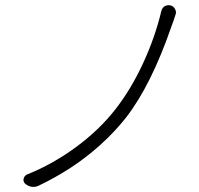

<svg xmlns="http://www.w3.org/2000/svg" viewBox="-20 -741 785 756"><path d="M615.2 -697.3Q618.2 -710 628.9 -716.8Q635.7 -720.7 643.6 -720.7Q647.5 -720.7 651.4 -719.7Q663.1 -716.8 668.9 -706.1Q672.9 -699.2 672.9 -692.4Q672.9 -687.5 670.9 -682.6Q660.2 -649.4 655.3 -637.7Q575.2 -405.3 475.6 -277.3Q432.6 -222.7 376 -171.4Q319.3 -120.1 256.8 -79.6Q194.3 -39.1 129.9 -8.8Q121.1 -4.9 111.3 -4.9Q107.4 -4.9 102.5 -5.9Q88.9 -8.8 78.1 -18.6Q72.3 -25.4 72.3 -33.2Q72.3 -35.2 73.2 -38.1Q76.2 -48.8 85.9 -53.7Q186.5 -93.8 278.3 -161.1Q370.1 -228.5 433.6 -309.6Q496.1 -389.6 543.5 -492.2Q590.8 -594.7 615.2 -697.3Z"/></svg>

Font: Gen Jyuu Gothic P Light
Style: Regular
Weight: 200
Designer: [Source Han Sans]
Ryoko NISHIZUKA  (kana & ideographs); Paul D. Hunt (Latin, Greek & Cyrillic); Wenlong ZHANG  (bopomofo
Version: Version 1.002.20150607